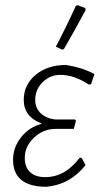

<svg xmlns="http://www.w3.org/2000/svg" viewBox="-20 -711 396 736"><path d="M271 -689 278 -691 307 -680 308 -672Q264 -590 225 -523L218 -521L194 -532Q235 -610 271 -689ZM158 5Q30 5 30 -99Q30 -146 61 -185Q92 -224 141 -237Q71 -263 71 -328Q71 -386 116.5 -424Q162 -462 233 -462Q296 -452 342 -427L329 -388L320 -387Q264 -424 211 -424Q172 -424 143.5 -396Q115 -368 115 -328Q115 -298 135 -278Q155 -258 190 -253H268L271 -248L263 -217H194Q146 -217 110.5 -183.5Q75 -150 75 -106Q75 -70 95.5 -51Q116 -32 153 -32Q230 -32 285 -106H293L308 -78Q248 -3 158 5Z"/></svg>

Font: Alegreya Sans Light
Style: Italic
Weight: 300
Italic angle: -7°
Designer: Juan Pablo del Peral
Foundry: Huerta Tipografica
Version: Version 2.007